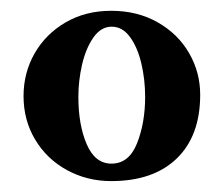

<svg xmlns="http://www.w3.org/2000/svg" viewBox="-20 -580 411 354"><path d="M23.4 -402.8Q23.4 -445.8 43.9 -481.7Q64.5 -517.6 101.1 -538.8Q137.7 -560.1 185.1 -560.1Q233.4 -560.1 270.8 -538.8Q308.1 -517.6 328.6 -482.2Q349.1 -446.8 349.1 -405.3Q349.1 -329.6 305.9 -287.8Q262.7 -246.1 185.1 -246.1Q140.6 -246.1 103.5 -266.4Q66.4 -286.6 44.9 -322.5Q23.4 -358.4 23.4 -402.8ZM247.6 -401.4Q247.6 -433.6 240.5 -463.4Q233.4 -493.2 219.5 -512Q205.6 -530.8 186 -530.8Q166 -530.8 152.1 -510.7Q138.2 -490.7 131.3 -460.9Q124.5 -431.2 124.5 -401.4Q124.5 -349.6 139.9 -314Q155.3 -278.3 185.5 -278.3Q217.8 -278.3 232.7 -315.9Q247.6 -353.5 247.6 -401.4Z"/></svg>

Font: JuniusX
Style: Bold
Weight: 700
Designer: Peter S. Baker
Foundry: Briery Creek Software
Version: Version 1.004